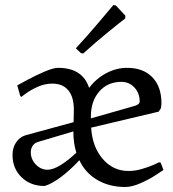

<svg xmlns="http://www.w3.org/2000/svg" viewBox="-20 -735 693 767"><path d="M480 12Q417 12 369 -16Q321 -44 297 -95Q258 -53 221 -26Q184 1 158 8Q102 8 66 -27Q30 -62 30 -116Q30 -145 44.5 -166.5Q59 -188 83 -195L274 -247L275 -297Q275 -347 253 -374Q231 -401 189 -401Q160 -401 132.5 -389Q105 -377 85.5 -363Q66 -349 66 -348L61 -351L49 -394Q58 -399 89.5 -416Q121 -433 157 -448.5Q193 -464 212 -464Q310 -464 336 -384Q365 -422 405 -443Q445 -464 488 -464Q552 -464 588.5 -426.5Q625 -389 625 -322Q625 -315 624 -310Q623 -305 623 -303L614 -289L344 -225Q349 -148 390.5 -100Q432 -52 493 -52Q520 -52 547 -60Q574 -68 592.5 -76Q611 -84 616 -87L622 -85L633 -56Q626 -51 600.5 -34.5Q575 -18 541 -3Q507 12 480 12ZM538 -330Q538 -363 517 -385.5Q496 -408 465 -408Q410 -408 376.5 -369.5Q343 -331 343 -269V-262L518 -312Q538 -318 538 -330ZM103 -127Q103 -99 123 -78Q143 -57 170 -57Q212 -57 285 -125Q273 -163 273 -210L135 -169Q119 -165 111 -153.5Q103 -142 103 -127ZM312 -521 303 -523 283 -542Q328 -591 374 -645Q420 -699 433 -715L443 -713L481 -672L480 -661Q465 -650 414.5 -609Q364 -568 312 -521Z"/></svg>

Font: Sahitya
Style: Regular
Weight: 400
Designer: Juan Pablo del Peral
Foundry: Juan Pablo del Peral (http://www.huertatipografica.com)
Version: Version 1.001;PS 001.000;hotconv 1.0.70;makeotf.lib2.5.58329